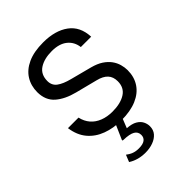

<svg xmlns="http://www.w3.org/2000/svg" viewBox="-212 -628 933 933"><g transform="rotate(-45 254.0 -161.5)"><path d="M258 10Q204 10 158.8 -6.8Q113.5 -23.5 84.2 -58.2Q55 -93 47.5 -147H120Q127 -116 145.5 -94.5Q164 -73 192.8 -61.8Q221.5 -50.5 258 -50.5Q313 -50.5 346.5 -71.8Q380 -93 380 -137Q380 -167.5 362.8 -186Q345.5 -204.5 310.5 -213L199 -241.5Q138 -257 102 -288.2Q66 -319.5 65.5 -375.5Q65.5 -420 86.8 -454Q108 -488 150.5 -507.5Q193 -527 257 -527Q338.5 -527 388.5 -490.5Q438.5 -454 441.5 -381.5H370.5Q365.5 -421 336.5 -444.2Q307.5 -467.5 256.5 -467.5Q204 -467.5 171.2 -446Q138.5 -424.5 138.5 -379.5Q138.5 -349.5 161 -332.8Q183.5 -316 226.5 -305L335.5 -276.5Q369.5 -267.5 391.8 -252.8Q414 -238 427.2 -219.8Q440.5 -201.5 446.2 -181Q452 -160.5 452 -141.5Q452 -95 429.5 -61Q407 -27 363.8 -8.5Q320.5 10 258 10ZM336 128Q336 153 321.5 169.8Q307 186.5 283 195.2Q259 204 230.5 204Q205 204 182.8 198Q160.5 192 141 179.5L155.5 143.5Q167.5 153 183.5 159.8Q199.5 166.5 221.5 166.5Q250 166.5 263.2 156.5Q276.5 146.5 276.5 128.5Q276.5 106.5 258 95.8Q239.5 85 198 84Q193.5 84 192.5 82.5Q191.5 81 192.5 78L229 -5H273.5L249.5 55.5Q282.5 57.5 301.2 68.5Q320 79.5 328 95.5Q336 111.5 336 128Z"/></g></svg>

Font: Public Sans Thin Light
Style: Regular
Weight: 300
Version: Version 1.007